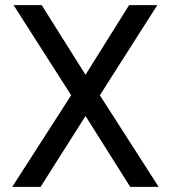

<svg xmlns="http://www.w3.org/2000/svg" viewBox="-20 -731 667 751"><path d="M27.8 0ZM314.5 -438.5 484.9 -710.9H595.2L370.6 -358.4L600.6 0H489.3L314.5 -277.3L138.7 0H27.8L258.3 -358.4L33.2 -710.9H143.1Z"/></svg>

Font: Roboto
Style: Regular
Weight: 400
Designer: Google
Version: Version 2.134; 2016; ttfautohint (v1.6)